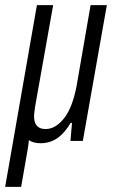

<svg xmlns="http://www.w3.org/2000/svg" viewBox="-44 -546 441 744"><path d="M-24 178 99 -526H162L92 -133Q91 -123 89.5 -113Q88 -103 88 -95Q88 -80 92.5 -69Q97 -58 107 -52Q117 -46 133 -46Q152 -46 170 -56.5Q188 -67 204.5 -88Q221 -109 233 -140.5Q245 -172 253 -214L307 -526H370L277 0H229L235 -70H230Q213 -42 195 -24.5Q177 -7 156.5 1Q136 9 113 9Q100 9 88 6Q76 3 68 -3Q67 8 65.5 18.5Q64 29 62 40L38 178Z"/></svg>

Font: Archivo ExtraCondensed Light
Style: Italic
Weight: 300
Width: 2
Italic angle: -10°
Designer: Hector Gatti
Foundry: Omnibus-Type
Version: Version 2.001